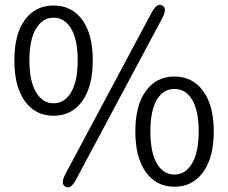

<svg xmlns="http://www.w3.org/2000/svg" viewBox="-20 -768 954 803"><path d="M254 13Q231 1 254 -41L614 -715Q636 -757 659 -745Q681 -733 658 -691L298 -17Q276 25 254 13ZM709.5 13Q634 13 590 -48Q546 -109 546 -218Q546 -327 590 -387.5Q634 -448 709.5 -448Q785 -448 829.5 -387.5Q874 -327 874 -218Q874 -109 829.5 -48Q785 13 709.5 13ZM783 -352Q756 -396 709.5 -396Q663 -396 636 -351Q609 -306 609 -218.5Q609 -131 636 -84.5Q663 -38 709.5 -38Q756 -38 783.5 -85Q811 -132 811 -218.5Q811 -305 783 -352ZM204 -284Q128 -284 84 -345Q40 -406 40 -515.5Q40 -625 84 -685Q128 -745 204 -745Q280 -745 324 -685Q368 -625 368 -515.5Q368 -406 324 -345Q280 -284 204 -284ZM130.5 -382.5Q158 -336 204 -336Q250 -336 277.5 -382.5Q305 -429 305 -515.5Q305 -602 277.5 -648Q250 -694 204 -694Q158 -694 130.5 -648Q103 -602 103 -515.5Q103 -429 130.5 -382.5Z"/></svg>

Font: Resource Han Rounded KR Normal
Style: Regular
Weight: 350
Designer: Cyano Hao (round all glyphs); Ryoko NISHIZUKA 西塚涼子 (kana, bopomofo & ideographs); Paul D. Hunt (Latin, Greek & Cyrillic)
Foundry: Cyano Hao
Version: 0.990